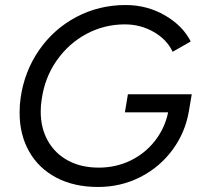

<svg xmlns="http://www.w3.org/2000/svg" viewBox="-20 -732 800 764"><path d="M58 -284Q58 -315 62 -342Q77 -448 135.5 -532.5Q194 -617 284 -664.5Q374 -712 480 -712Q565 -712 636 -671Q707 -630 739 -567L667 -526Q644 -575 591.5 -605Q539 -635 477 -635Q395 -635 324 -597Q253 -559 205.5 -491Q158 -423 146 -337Q142 -314 142 -288Q142 -222 170.5 -171.5Q199 -121 251 -93Q303 -65 373 -65Q441 -65 499 -93Q557 -121 596.5 -171.5Q636 -222 649 -285H477L489 -357H743L732 -292Q718 -206 667 -136.5Q616 -67 538.5 -27.5Q461 12 370 12Q275 12 204.5 -25Q134 -62 96 -129Q58 -196 58 -284Z"/></svg>

Font: Oak Sans
Style: Italic
Weight: 400
Italic angle: -9.49998°
Foundry: Erik Kennedy, Walven
Version: Version 1.000